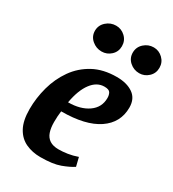

<svg xmlns="http://www.w3.org/2000/svg" viewBox="-180 -828 841 936"><g transform="rotate(30 240.5 -360.0)"><path d="M195 10Q150 10 113 -7Q76 -24 54.5 -63Q33 -102 33 -167Q33 -230 50 -292Q67 -354 102.5 -404.5Q138 -455 193 -485Q248 -515 324 -515Q381 -515 416 -490.5Q451 -466 451 -416Q451 -331 379.5 -282.5Q308 -234 172 -234Q170 -217 169 -204.5Q168 -192 168 -172Q168 -139 176 -115.5Q184 -92 203 -79.5Q222 -67 253 -67Q276 -67 303 -71Q330 -75 358 -85L370 -36Q346 -20 305.5 -5Q265 10 195 10ZM179 -289Q248 -289 291.5 -319.5Q335 -350 335 -403Q335 -420 328 -432Q321 -444 295 -444Q253 -444 222.5 -403.5Q192 -363 179 -289ZM408 -585Q377 -585 354 -605.5Q331 -626 331 -657Q331 -688 354 -709Q377 -730 408 -730Q437 -730 459 -709Q481 -688 481 -657Q481 -626 459 -605.5Q437 -585 408 -585ZM196 -585Q165 -585 141.5 -605.5Q118 -626 118 -657Q118 -688 141.5 -709Q165 -730 196 -730Q226 -730 248 -709Q270 -688 270 -657Q270 -626 248 -605.5Q226 -585 196 -585Z"/></g></svg>

Font: Manuale
Style: Italic
Weight: 400
Italic angle: -11°
Designer: Eduardo Tunni / Pablo Cosgaya
Foundry: Eduardo Tunni / Pablo Cosgaya
Version: Version 1.002